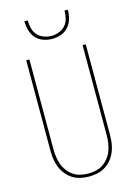

<svg xmlns="http://www.w3.org/2000/svg" viewBox="-141 -1028 781 1109"><g transform="rotate(-15 250.0 -473.5)"><path d="M250 8Q224 8 199 2.5Q174 -3 152.5 -16.5Q131 -30 114.5 -50.5Q98 -71 88.5 -95Q79 -119 75.5 -144Q72 -169 72 -195V-735H91V-195Q91 -172 94.5 -149Q98 -126 106 -104.5Q114 -83 128.5 -64.5Q143 -46 162 -33Q181 -20 204 -15Q227 -10 250 -10Q273 -10 296 -15Q319 -20 338 -33Q357 -46 371.5 -64.5Q386 -83 394 -104.5Q402 -126 405.5 -149Q409 -172 409 -195V-735H428V-195Q428 -169 424.5 -144Q421 -119 411.5 -95Q402 -71 385.5 -50.5Q369 -30 347.5 -16.5Q326 -3 301 2.5Q276 8 250 8ZM250 -815Q223 -815 196.5 -824.5Q170 -834 152.5 -854Q135 -874 127.5 -901Q120 -928 120 -955H140Q140 -932 145.5 -908.5Q151 -885 166.5 -867.5Q182 -850 204.5 -841.5Q227 -833 250 -833Q273 -833 295.5 -841.5Q318 -850 333.5 -867.5Q349 -885 354.5 -908.5Q360 -932 360 -955H380Q380 -928 372.5 -901Q365 -874 347.5 -854Q330 -834 303.5 -824.5Q277 -815 250 -815Z"/></g></svg>

Font: Iosevka SS04 Thin
Style: Regular
Weight: 100
Monospace: yes
Designer: Belleve Invis
Foundry: Belleve Invis
Version: Version 19.0.0; ttfautohint (v1.8.4)